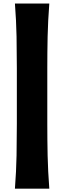

<svg xmlns="http://www.w3.org/2000/svg" viewBox="-20 -913 373 1118"><path d="M66.9 185.5Q74.7 84 76.4 -7.6Q78.1 -99.1 78.1 -191.9V-515.6Q78.1 -608.9 76.4 -700Q74.7 -791 66.9 -892.6H267.1Q259.3 -791 257.3 -700Q255.4 -608.9 255.4 -515.6V-191.9Q255.4 -99.1 257.3 -7.6Q259.3 84 267.1 185.5Z"/></svg>

Font: Pinar-DS1-FD ExtraBold
Style: Regular
Weight: 800
Designer: Amin Abedi
Version: Version 2.000